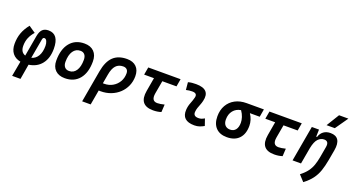

<svg xmlns="http://www.w3.org/2000/svg" viewBox="-59 -1591 4807 2617"><g transform="rotate(20 2344.0 -283.0)"><path d="M268.6 224.6H147.5L187.5 4.9Q110.8 -9.8 70.1 -62Q29.3 -114.3 29.3 -197.3Q29.3 -283.7 55.2 -355.7Q81.1 -427.7 137.7 -498.5L236.3 -430.7Q191.4 -379.4 170.7 -327.6Q149.9 -275.9 149.9 -213.4Q149.9 -119.6 220.7 -96.2L273.9 -399.9Q286.1 -466.3 317.1 -496.8Q348.1 -527.3 404.3 -527.3Q555.7 -527.3 555.7 -315.4Q555.7 -178.7 490 -95.2Q424.3 -11.7 305.7 5.4ZM308.6 -95.7Q368.7 -111.3 401.9 -167.7Q435.1 -224.1 435.1 -314Q435.1 -350.6 422.1 -380.1Q409.2 -409.7 385.3 -409.7Q364.3 -409.7 358.9 -379.4Z M831.1 9.8Q741.7 9.8 691.7 -39.8Q641.6 -89.4 641.6 -177.7Q641.6 -342.8 716.8 -435.1Q792 -527.3 925.8 -527.3Q1015.1 -527.3 1065.2 -476.6Q1115.2 -425.8 1115.2 -335Q1115.2 -172.4 1040.3 -81.3Q965.3 9.8 831.1 9.8ZM852.5 -102.5Q918 -102.5 954.8 -158.4Q991.7 -214.4 991.7 -314Q991.7 -361.8 969.7 -388.4Q947.8 -415 907.7 -415Q840.8 -415 803 -359.1Q765.1 -303.2 765.1 -203.6Q765.1 -156.2 788.1 -129.4Q811 -102.5 852.5 -102.5Z M1543 -527.3Q1630.4 -527.3 1679 -479.2Q1727.5 -431.2 1727.5 -343.8Q1727.5 -268.1 1699.2 -203.6Q1670.9 -139.2 1620.1 -91.3Q1569.3 -43.5 1500.7 -16.8Q1432.1 9.8 1351.6 9.8Q1338.4 9.8 1324.7 8.8L1286.6 224.6H1163.1L1245.1 -240.7Q1271 -388.2 1343.3 -457.8Q1415.5 -527.3 1543 -527.3ZM1367.7 -236.3 1344.2 -103.5Q1353 -103 1362.3 -103Q1430.7 -103 1484.6 -134Q1538.6 -165 1570.1 -218.5Q1601.6 -272 1601.6 -338.9Q1601.6 -375 1582.3 -394.5Q1563 -414.1 1528.3 -414.1Q1461.9 -414.1 1422.6 -371.1Q1383.3 -328.1 1367.7 -236.3Z M2111.8 9.8Q1902.3 9.8 1940.9 -210L1975.1 -406.7H1832.5L1852.1 -517.6H2320.8L2301.8 -406.7H2096.2L2063 -219.7Q2042.5 -102.5 2132.3 -102.5Q2172.4 -102.5 2234.9 -118.2L2228.5 -7.8Q2175.3 9.8 2111.8 9.8Z M2815.4 -129.4 2849.1 -31.2Q2819.3 -14.2 2786.1 -2.2Q2752.9 9.8 2710 9.8Q2524.4 9.8 2534.7 -153.3Q2538.1 -206.5 2558.1 -255.9Q2578.1 -305.2 2588.9 -349.1Q2606 -415.5 2528.3 -415.5Q2481.9 -415.5 2439 -404.3L2428.7 -513.7Q2457.5 -522 2486.3 -524.7Q2515.1 -527.3 2543.9 -527.3Q2755.4 -527.3 2710.9 -345.2Q2703.1 -312 2691.4 -283.4Q2679.7 -254.9 2670.2 -226.8Q2660.6 -198.7 2658.2 -166.5Q2653.8 -102.5 2729 -102.5Q2753.4 -102.5 2771.7 -108.6Q2790 -114.7 2815.4 -129.4Z M3181.2 9.8Q3078.1 9.8 3021.5 -49.3Q2964.8 -108.4 2964.8 -215.8Q2964.8 -307.1 3003.9 -375.2Q3043 -443.4 3113.3 -481.2Q3183.6 -519 3277.8 -519H3528.8L3509.3 -405.8H3366.7Q3393.6 -365.7 3406.5 -323.7Q3419.4 -281.7 3419.4 -240.2Q3419.4 -121.1 3357.2 -55.7Q3294.9 9.8 3181.2 9.8ZM3239.7 -403.3Q3170.4 -392.6 3129.4 -342Q3088.4 -291.5 3088.4 -213.9Q3088.4 -161.1 3114.7 -131.8Q3141.1 -102.5 3188.5 -102.5Q3239.7 -102.5 3267.8 -138.7Q3295.9 -174.8 3295.9 -240.2Q3295.9 -276.9 3282.5 -319.1Q3269 -361.3 3239.7 -403.3Z M3869.6 9.8Q3660.2 9.8 3698.7 -210L3732.9 -406.7H3590.3L3609.9 -517.6H4078.6L4059.6 -406.7H3854L3820.8 -219.7Q3800.3 -102.5 3890.1 -102.5Q3930.2 -102.5 3992.7 -118.2L3986.3 -7.8Q3933.1 9.8 3869.6 9.8Z M4133.3 0 4224.6 -517.6H4328.6L4325.7 -414.1H4337.9Q4354 -468.3 4394.3 -497.8Q4434.6 -527.3 4493.7 -527.3Q4574.7 -527.3 4607.2 -476.1Q4639.6 -424.8 4622.1 -325.2L4595.2 -174.3Q4578.6 -81.5 4554.4 -11.5Q4530.3 58.6 4487.3 116.2Q4444.3 173.8 4371.6 229L4292.5 143.1Q4353 96.2 4387.7 49.6Q4422.4 2.9 4441.2 -50.8Q4460 -104.5 4472.2 -173.3L4499 -325.2Q4515.1 -415 4441.9 -415Q4394.5 -415 4356.2 -376.2Q4317.9 -337.4 4297.9 -237.8L4255.9 0ZM4404.8 -609.4 4518.6 -794.9H4653.8L4524.4 -609.4Z"/></g></svg>

Font: Cascadia Mono NF SemiBold
Style: Italic
Weight: 600
Italic angle: -10°
Monospace: yes
Designer: Aaron Bell
Foundry: Saja Typeworks
Version: Version 2404.023; ttfautohint (v1.8.4)